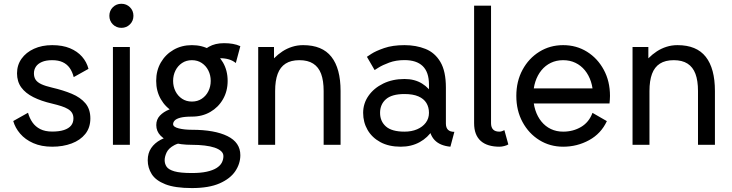

<svg xmlns="http://www.w3.org/2000/svg" viewBox="-20 -752 3801 997"><path d="M251 -517.6Q197.8 -517.6 156.5 -498.8Q115.2 -480 91.8 -447Q68.4 -414.1 68.4 -371.1Q68.4 -328.6 90.3 -298.3Q112.3 -268.1 153.1 -247.6Q193.8 -227.1 251 -213.9Q277.8 -207.5 298.3 -200.9Q318.8 -194.3 333 -185.8Q347.2 -177.2 354.2 -165.5Q361.3 -153.8 361.3 -137.2Q361.3 -115.2 349.1 -100.1Q336.9 -85 312.3 -76.9Q287.6 -68.8 251 -68.8Q214.4 -68.8 189.2 -81.5Q164.1 -94.2 148.7 -116.2Q133.3 -138.2 125.5 -166.5L48.8 -123.5Q58.6 -88.4 84.7 -57.9Q110.8 -27.3 152.8 -8.8Q194.8 9.8 251 9.8Q307.1 9.8 352.1 -7.1Q397 -23.9 423.1 -56.6Q449.2 -89.4 449.2 -137.2Q449.2 -185.1 423.6 -215.6Q397.9 -246.1 353 -264.9Q308.1 -283.7 251 -296.9Q215.3 -305.2 194.6 -314.9Q173.8 -324.7 165 -338.1Q156.2 -351.6 156.2 -371.1Q156.2 -390.6 166.5 -406Q176.8 -421.4 197.8 -430.4Q218.8 -439.5 251 -439.5Q283.2 -439.5 305.4 -429.2Q327.6 -418.9 341.6 -399.4Q355.5 -379.9 362.8 -351.6L439.5 -394.5Q430.2 -430.2 406 -457.8Q381.8 -485.4 343.3 -501.5Q304.7 -517.6 251 -517.6Z M566.4 0H654.3V-507.8H566.4ZM547.9 -669.9Q547.9 -643.6 565.9 -625.5Q584 -607.4 610.4 -607.4Q636.7 -607.4 654.8 -625.5Q672.9 -643.6 672.9 -669.9Q672.9 -696.3 654.8 -714.4Q636.7 -732.4 610.4 -732.4Q584 -732.4 565.9 -714.4Q547.9 -696.3 547.9 -669.9Z M1001.5 -459.5 1065.4 -434.1Q1079.1 -441.9 1090.6 -445.8Q1102.1 -449.7 1122.6 -449.7Q1148.4 -449.7 1168.7 -443.6Q1189 -437.5 1204.6 -424.8L1228 -512.2Q1210 -520.5 1189 -524.2Q1168 -527.8 1143.1 -527.8Q1097.2 -527.8 1064.9 -509.3Q1032.7 -490.7 1001.5 -459.5ZM976.6 -205.1Q951.2 -205.1 919.4 -200Q887.7 -194.8 858.4 -183.1Q829.1 -171.4 810.3 -151.6Q791.5 -131.8 791.5 -102.5Q791.5 -70.8 813.5 -47.9Q835.4 -24.9 876.7 -12.5Q918 0 976.6 0V-78.1Q937 -78.1 908 -85.4Q878.9 -92.8 878.9 -107.4Q878.9 -117.2 887.2 -126.2Q895.5 -135.3 916.7 -140.9Q938 -146.5 976.6 -146.5ZM1228 53.7Q1228 -12.2 1161.1 -45.2Q1094.2 -78.1 976.6 -78.1V0Q1012.7 0 1042.7 3.7Q1072.8 7.3 1094.5 14.6Q1116.2 22 1128.2 33Q1140.1 43.9 1140.1 58.6Q1140.1 76.7 1131.6 92.8Q1123 108.9 1103.8 120.8Q1084.5 132.8 1053.2 139.6Q1022 146.5 976.6 146.5Q916 146.5 885.7 137.7Q855.5 128.9 845.2 113.8Q835 98.6 835 80.1Q835 61.5 845.2 39.6Q855.5 17.6 885.7 1.5Q916 -14.6 976.6 -14.6V-58.6Q929.2 -58.6 887.5 -50.8Q845.7 -43 814.2 -26.1Q782.7 -9.3 764.9 17.1Q747.1 43.5 747.1 80.1Q747.1 119.1 767.8 152.1Q788.6 185.1 838.6 204.8Q888.7 224.6 976.6 224.6Q1064.9 224.6 1120.4 200.2Q1175.8 175.8 1201.9 136.7Q1228 97.7 1228 53.7ZM878.9 -332Q878.9 -361.3 891.1 -385.7Q903.3 -410.2 925.3 -424.8Q947.3 -439.5 976.6 -439.5Q1005.9 -439.5 1027.8 -424.8Q1049.8 -410.2 1062 -385.7Q1074.2 -361.3 1074.2 -332Q1074.2 -302.7 1062 -278.3Q1049.8 -253.9 1027.8 -239.3Q1005.9 -224.6 976.6 -224.6Q947.3 -224.6 925.3 -239.3Q903.3 -253.9 891.1 -278.3Q878.9 -302.7 878.9 -332ZM791 -332Q791 -278.8 815.2 -236.8Q839.4 -194.8 881.3 -170.7Q923.3 -146.5 976.6 -146.5Q1030.3 -146.5 1072 -170.7Q1113.8 -194.8 1137.9 -236.8Q1162.1 -278.8 1162.1 -332Q1162.1 -385.7 1137.9 -427.5Q1113.8 -469.2 1072 -493.4Q1030.3 -517.6 976.6 -517.6Q923.3 -517.6 881.3 -493.4Q839.4 -469.2 815.2 -427.5Q791 -385.7 791 -332Z M1660.6 0H1748.5V-279.3Q1748.5 -396.5 1700.9 -457Q1653.3 -517.6 1554.2 -517.6Q1523.9 -517.6 1497.1 -509Q1470.2 -500.5 1447 -485.4Q1423.8 -470.2 1402.8 -449.2V-507.8H1320.8V0H1408.7V-279.3Q1408.7 -333 1421.9 -368.4Q1435.1 -403.8 1462.9 -421.6Q1490.7 -439.5 1534.7 -439.5Q1578.6 -439.5 1606.4 -421.6Q1634.3 -403.8 1647.5 -368.4Q1660.6 -333 1660.6 -279.3Z M2061 9.8Q2116.2 9.8 2159.2 -13.9Q2202.1 -37.6 2226.8 -77.4Q2251.5 -117.2 2251.5 -166Q2251.5 -214.8 2230.7 -254.6Q2210 -294.4 2171.6 -318.1Q2133.3 -341.8 2080.6 -341.8Q2018.6 -341.8 1970 -318.1Q1921.4 -294.4 1893.6 -254.6Q1865.7 -214.8 1865.7 -166Q1865.7 -117.2 1888.7 -77.4Q1911.6 -37.6 1955.3 -13.9Q1999 9.8 2061 9.8ZM2207.5 -166Q2207.5 -136.7 2190.9 -114.7Q2174.3 -92.8 2145.8 -80.6Q2117.2 -68.4 2080.6 -68.4Q2014.6 -68.4 1984.1 -95.2Q1953.6 -122.1 1953.6 -166Q1953.6 -210 1984.1 -236.8Q2014.6 -263.7 2080.6 -263.7Q2124.5 -263.7 2152.6 -251.5Q2180.7 -239.3 2194.1 -217.3Q2207.5 -195.3 2207.5 -166ZM2295.4 -110.8V-296.9Q2295.4 -382.3 2266.8 -430.4Q2238.3 -478.5 2189.5 -498Q2140.6 -517.6 2080.6 -517.6Q2018.6 -517.6 1974.9 -502.4Q1931.2 -487.3 1908.2 -472.2Q1885.3 -457 1885.3 -457L1925.3 -388.2Q1925.3 -388.2 1945.8 -401.1Q1966.3 -414.1 2001.2 -427Q2036.1 -439.9 2080.1 -439.9Q2110.8 -439.9 2134.5 -432.4Q2158.2 -424.8 2174.6 -409.2Q2190.9 -393.6 2199.2 -369.6Q2207.5 -345.7 2207.5 -312.5V-228.5L2217.3 -219.2V-125L2207.5 -110.8Q2207.5 -82.5 2215.1 -61Q2222.7 -39.6 2236.8 -24.7Q2251 -9.8 2271.7 -1.2Q2292.5 7.3 2318.8 9.8L2339.4 -67.4Q2317.4 -67.4 2306.4 -78.1Q2295.4 -88.9 2295.4 -110.8Z M2599.1 -76.2Q2594.7 -73.7 2587.2 -71Q2579.6 -68.4 2573.7 -68.4Q2563 -68.4 2554.7 -71Q2546.4 -73.7 2540.8 -79.3Q2535.2 -85 2532.5 -93.3Q2529.8 -101.6 2529.8 -112.3V-214.8V-282.2V-722.7H2441.9V-282.2V-214.8V-112.3Q2441.9 -81.1 2450.7 -58.1Q2459.5 -35.2 2476.6 -20Q2493.7 -4.9 2518.1 2.4Q2542.5 9.8 2573.7 9.8Q2585.4 9.8 2598.6 6.3Q2611.8 2.9 2619.6 -2Z M2697.3 -293V-214.8H3056.6L3090.8 -293ZM3056.6 -166Q3038.6 -117.2 2997.3 -92.8Q2956.1 -68.4 2904.3 -68.4Q2869.1 -68.4 2840.6 -82Q2812 -95.7 2791.5 -120.8Q2771 -146 2760 -179.9Q2749 -213.9 2749 -253.9Q2749 -294.4 2760 -328.1Q2771 -361.8 2791.5 -387Q2812 -412.1 2840.6 -425.8Q2869.1 -439.5 2904.3 -439.5Q2939.5 -439.5 2968 -425.8Q2996.6 -412.1 3017.1 -387Q3037.6 -361.8 3048.6 -328.1Q3059.6 -294.4 3059.6 -253.9Q3059.6 -243.7 3058.8 -234.1Q3058.1 -224.6 3056.6 -214.8H3145Q3146 -224.6 3146.7 -234.4Q3147.5 -244.1 3147.5 -253.9Q3147.5 -330.1 3115.2 -389.6Q3083 -449.2 3028.1 -483.4Q2973.1 -517.6 2904.3 -517.6Q2835.9 -517.6 2780.8 -483.4Q2725.6 -449.2 2693.4 -389.6Q2661.1 -330.1 2661.1 -253.9Q2661.1 -177.7 2693.4 -118.2Q2725.6 -58.6 2780.8 -24.4Q2835.9 9.8 2904.3 9.8Q2977.1 9.8 3039.1 -24.2Q3101.1 -58.1 3131.3 -123Z M3604.5 0H3692.4V-279.3Q3692.4 -396.5 3644.8 -457Q3597.2 -517.6 3498 -517.6Q3467.8 -517.6 3440.9 -509Q3414.1 -500.5 3390.9 -485.4Q3367.7 -470.2 3346.7 -449.2V-507.8H3264.6V0H3352.5V-279.3Q3352.5 -333 3365.7 -368.4Q3378.9 -403.8 3406.7 -421.6Q3434.6 -439.5 3478.5 -439.5Q3522.5 -439.5 3550.3 -421.6Q3578.1 -403.8 3591.3 -368.4Q3604.5 -333 3604.5 -279.3Z"/></svg>

Font: Giphurs
Style: Regular
Weight: 400
Version: Version 2.010